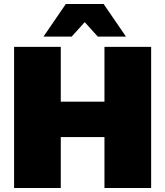

<svg xmlns="http://www.w3.org/2000/svg" viewBox="-20 -934 821 954"><path d="M401 -824 466 -752H606L495 -914H307L196 -752H336ZM499 -701V-429H282V-701H50V0H282V-253H499V0H731V-701Z"/></svg>

Font: Montserrat-Arabic Black
Style: Regular
Weight: 900
Designer: Mohamed Gaber
Foundry: Kief Type Foundry
Version: Version 5.008;PS 005.008;hotconv 1.0.88;makeotf.lib2.5.64775